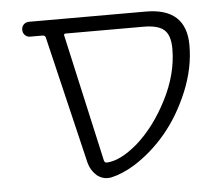

<svg xmlns="http://www.w3.org/2000/svg" viewBox="-43 -593 707 616"><g transform="rotate(-5 310.5 -284.5)"><path d="M185.5 -497.1Q178.7 -497.1 180.7 -490.2L272.5 -80.1Q274.4 -73.2 281.2 -73.2Q325.2 -75.2 380.9 -123Q438.5 -173.8 480.5 -255.9Q522.5 -337.9 522.5 -418.9Q522.5 -461.9 502.9 -479.5Q483.4 -497.1 436.5 -497.1ZM578.1 -424.8Q578.1 -351.6 547.4 -277.3Q516.6 -203.1 470.7 -147.9Q424.8 -92.8 367.2 -56.6Q327.1 -32.2 291 -24.4Q285.2 -23.4 279.3 -23.4Q261.7 -23.4 246.1 -35.2Q226.6 -51.8 219.7 -77.1L121.1 -490.2Q119.1 -497.1 111.3 -497.1H71.3Q61.5 -497.1 54.7 -503.9Q47.9 -510.7 47.9 -521.5Q47.9 -531.2 54.7 -538.1Q61.5 -544.9 72.3 -544.9H446.3Q447.3 -544.9 448.2 -544.9Q578.1 -544.9 578.1 -424.8Z"/></g></svg>

Font: irohamaru Light
Style: Regular
Weight: 200
Designer: [Source Han Sans]
Ryoko NISHIZUKA  (kana & ideographs); Paul D. Hunt (Latin, Greek & Cyrillic); Wenlong ZHANG  (bopomofo
Version: Version 1.01